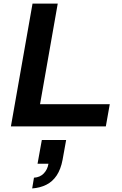

<svg xmlns="http://www.w3.org/2000/svg" viewBox="-20 -707 683 1074"><path d="M41 0 162 -687H303L204 -124H594L572 0ZM160 347 170 287Q204 285 225 263Q246 241 251 209H190L214 76H350L330 187Q320 240 297 274.5Q274 309 239 326.5Q204 344 160 347Z"/></svg>

Font: Archivo SemiExpanded SemiBold
Style: Italic
Weight: 600
Width: 6
Italic angle: -10°
Designer: Hector Gatti
Foundry: Omnibus-Type
Version: Version 2.001